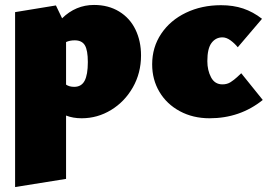

<svg xmlns="http://www.w3.org/2000/svg" viewBox="-20 -467 1087 776"><path d="M550 -243Q550 -172 517 -114Q484 -56 429 -22.5Q374 11 310 11Q275 11 247 0V256L41 289V-418L206 -445L231 -393Q286 -447 360 -447Q418 -447 461.5 -420.5Q505 -394 527.5 -347.5Q550 -301 550 -243ZM335 -216Q335 -264 323 -284Q311 -304 282 -304Q262 -304 247 -297V-125Q260 -116 280 -116Q309 -116 322 -140.5Q335 -165 335 -216Z M595 -207Q595 -276 631.5 -330.5Q668 -385 731.5 -415.5Q795 -446 873 -446Q923 -446 963 -432.5Q1003 -419 1039 -391L941 -276Q928 -292 911.5 -304Q895 -316 879 -316Q852 -316 835 -293.5Q818 -271 818 -220Q818 -183 833 -154.5Q848 -126 879 -126Q898 -126 912 -135Q926 -144 938.5 -155.5Q951 -167 955 -171L1042 -63Q950 11 827 11Q760 11 707 -17.5Q654 -46 624.5 -95.5Q595 -145 595 -207Z"/></svg>

Font: Ysabeau Black
Style: Regular
Weight: 900
Designer: Christian Thalmann (Catharsis Fonts)
Version: Version 0.003